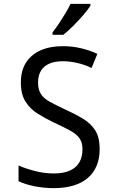

<svg xmlns="http://www.w3.org/2000/svg" viewBox="-20 -964 603 994"><path d="M258 10Q207 10 157.5 0Q108 -10 76 -26V-107Q113 -91 161.5 -78.5Q210 -66 259 -66Q309 -66 342 -81Q375 -96 391 -124Q407 -152 407 -191Q407 -226 392 -247.5Q377 -269 344 -287.5Q311 -306 254 -332Q213 -352 174.5 -376Q136 -400 112 -438Q88 -476 88 -536Q88 -599 115 -640.5Q142 -682 190.5 -703.5Q239 -725 306 -725Q355 -725 400.5 -714Q446 -703 484 -685L454 -612Q422 -628 382.5 -637.5Q343 -647 305 -647Q265 -647 236.5 -635Q208 -623 192.5 -598.5Q177 -574 177 -536Q177 -500 192 -477Q207 -454 238 -437Q269 -420 316 -398Q369 -374 409.5 -349.5Q450 -325 473 -289Q496 -253 496 -192Q496 -144 480.5 -106.5Q465 -69 435 -43Q405 -17 360.5 -3.5Q316 10 258 10ZM252 -796Q269 -818 286 -843.5Q303 -869 319 -895.5Q335 -922 345 -944H448V-934Q436 -915 411.5 -886.5Q387 -858 359 -830Q331 -802 308 -784H252Z"/></svg>

Font: Noto Sans Mono SemiCondensed
Style: Regular
Weight: 400
Width: 4
Designer: Monotype Design Team
Foundry: Monotype Imaging Inc.
Version: Version 2.010